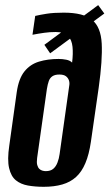

<svg xmlns="http://www.w3.org/2000/svg" viewBox="-20 -711 422 739"><path d="M148.1 8Q115.4 8 87.7 3.1Q60 -1.8 41.2 -17Q22.3 -32.3 15 -64.2Q7.6 -96 15.7 -150.6L44.5 -356.6Q52.1 -408.9 74.2 -436.2Q96.3 -463.6 130.1 -473.8Q163.9 -484.1 205.5 -484.1Q220.2 -484.1 234.9 -481.2Q249.5 -478.4 257.5 -470.1Q261.8 -504.5 259.1 -530.9Q256.4 -557.4 242 -572.6Q227.5 -587.8 194.6 -587.8Q171.4 -587.8 150.5 -584.8Q129.6 -581.9 105 -577.2L115.5 -649.7Q134 -654.1 160.2 -658.2Q186.4 -662.3 225.2 -662.3Q301.1 -662.3 334.7 -634.5Q368.2 -606.7 371.5 -543.5Q374.8 -480.4 360 -374.5L329.9 -165.6Q322.8 -116.4 308.6 -83Q294.5 -49.5 272.7 -29.8Q250.9 -10 219.8 -1Q188.7 8 148.1 8ZM156.2 -52.3Q174.3 -52.3 184.8 -61.1Q195.4 -70 201.2 -85.3Q207.1 -100.5 209.4 -117.9L246.7 -382.7Q248.4 -392.5 245.2 -402Q241.9 -411.5 233.5 -417.8Q225.1 -424.1 208.3 -424.1Q191.8 -424.1 182.1 -417.8Q172.3 -411.5 167.9 -399.3Q163.5 -387 160.5 -368.7L122.9 -103Q120.6 -86 123.3 -76Q126 -66.1 131.4 -61Q136.7 -55.9 143.5 -54.1Q150.3 -52.3 156.2 -52.3ZM173 -505.8 150.8 -538.5 357.9 -691.3 381.5 -659Z"/></svg>

Font: Alumni Sans Thin
Style: Italic
Weight: 100
Italic angle: -8°
Designer: Robert E. Leuschke
Foundry: Robert E. Leuschke
Version: Version 1.016